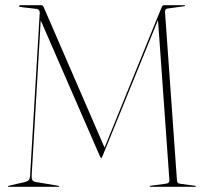

<svg xmlns="http://www.w3.org/2000/svg" viewBox="-20 -720 783 740"><path d="M208 -2Q208 0 205 0H13Q10 0 10 -2Q10 -2.5 14 -4L74 -18Q87 -21 91.2 -26.5Q95.5 -32 96 -43L133 -668Q135 -684.5 118 -686L67 -692Q53 -693.5 53 -696Q53 -700 63 -700H139Q145.5 -700 149 -691L383 -151L588 -655.5V-656H588.5L603 -692Q606.5 -700 612 -700H690Q693 -700 693 -698Q693 -696 690 -696L625 -687Q616 -685.5 616 -674L662 -25Q663 -19 664.8 -16Q666.5 -13 673 -12L732 -4Q735 -4 735 -2Q735 0 732 0H560Q557 0 557 -2Q557 -4 560 -4L619 -12Q633 -13.5 633 -24L589 -643L375 -118Q372 -111 370 -111Q368.5 -111 365 -118L137 -641.5L102 -43Q100.5 -21.5 116 -19L204 -4Q208 -4 208 -2Z"/></svg>

Font: Fraunces 144pt Thin
Style: Regular
Weight: 100
Version: Version 1.000;[f99f86859]